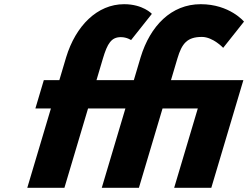

<svg xmlns="http://www.w3.org/2000/svg" viewBox="-20 -895 1183 915"><path d="M810 0H987L1139.8 -513H794.8L825.7 -617C846.9 -688 872.1 -719 942.1 -719C995.1 -719 1043.6 -667 1043.6 -667L1142.8 -792C1142.8 -792 1074.5 -875 936.5 -875C796.5 -875 695.9 -772 650.2 -622L617.8 -513H439.8L470.7 -617C491.9 -688 510.8 -718 555.8 -718C584.8 -718 604.6 -704 604.6 -704L703.8 -829C703.8 -829 661.5 -875 571.5 -875C443.5 -875 340.9 -772 295.2 -622L262.8 -513H188.8L148.6 -378H222.6L110 0H287L399.6 -378H577.6L465 0H642L754.6 -378H922.6Z"/></svg>

Font: Hussar
Style: BdOblThree
Weight: 700
Foundry: Cannot Into Space Fonts
Version: Version 2.00